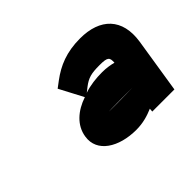

<svg xmlns="http://www.w3.org/2000/svg" viewBox="-77 -908 564 564"><g transform="rotate(-45 205.5 -625.5)"><path d="M99 -564C90 -507 147 -472 219 -472C247 -472 270 -479 291 -488L290 -477H382L409 -648C422 -733 375 -779 292 -779C235 -779 196 -762 161 -736L141 -721L180 -647C138 -633 105 -605 99 -564ZM193 -652 207 -663C228 -679 242 -683 277 -683C311 -683 314 -678 313 -657C302 -660 285 -663 268 -663C242 -663 216 -660 193 -652ZM200 -567C200 -567 212 -568 253 -568H299C288 -568 262 -567 236 -567Z"/></g></svg>

Font: Charger Pro
Style: UltraExtObl
Weight: 900
Designer: Jasper
Foundry: Cannot Into Space Fonts
Version: Version 1.09